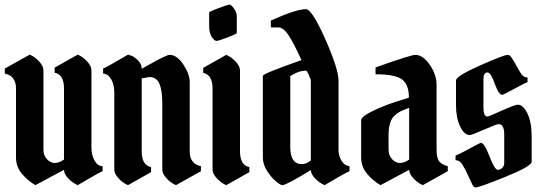

<svg xmlns="http://www.w3.org/2000/svg" viewBox="-20 -810 2385 840"><path d="M260 -112V-423Q260 -484 219 -492V-514L320 -571Q342 -562 361 -541.5Q380 -521 380 -503V-164Q380 -131 394 -107Q408 -83 429 -83V-61Q422 -60 320 0Q297 -10 278.5 -29.5Q260 -49 260 -67L135 0Q132 -2 126 -5.5Q120 -9 105.5 -20.5Q91 -32 80 -45Q50 -78 50 -120V-423Q50 -478 1 -488V-510L110 -571Q132 -562 151 -541.5Q170 -521 170 -503V-156Q170 -130 185.5 -113.5Q201 -97 220 -97Q239 -97 260 -112Z M480 -68V-407Q480 -440 466 -464Q452 -488 431 -488V-510Q438 -511 540 -571Q547 -569 557 -565.5Q567 -562 583.5 -546Q600 -530 600 -509Q606 -512 634 -528Q708 -570 722 -570Q754 -570 782 -528Q810 -486 810 -451V-148Q810 -93 859 -83V-61L750 0Q728 -9 709 -29.5Q690 -50 690 -68V-358Q690 -414 677.5 -443.5Q665 -473 633 -473L600 -467V-148Q600 -87 641 -79V-57L540 0Q518 -9 499 -29.5Q480 -50 480 -68Z M1030 -502V-148Q1030 -87 1071 -79V-57L970 0Q948 -9 929 -29.5Q910 -50 910 -68V-422Q910 -483 869 -491V-513L970 -570Q992 -561 1011 -540.5Q1030 -520 1030 -502ZM895 -695V-756Q895 -759 936.5 -774.5Q978 -790 984.5 -790Q991 -790 1003.5 -773Q1016 -756 1016 -738V-665Q1016 -662 976 -646.5Q936 -631 927 -631Q918 -631 906.5 -648.5Q895 -666 895 -695Z M1318 -770Q1345 -770 1403 -639Q1461 -508 1461 -458V-153Q1461 -130 1473.5 -108Q1486 -86 1509 -83V-61Q1502 -60 1400 0Q1377 -10 1358.5 -29.5Q1340 -49 1340 -66Q1233 0 1215 0Q1208 0 1188.5 -15.5Q1169 -31 1149.5 -60.5Q1130 -90 1130 -121V-478Q1130 -488 1299 -547Q1263 -626 1241 -658Q1219 -690 1198 -690H1165V-720Q1276 -770 1318 -770ZM1301 -92Q1320 -92 1340 -108V-456Q1340 -462 1331.5 -481.5Q1323 -501 1319 -501Q1290 -501 1260 -483L1250 -477V-166Q1250 -92 1301 -92Z M1890 -438V-155Q1890 -118 1902 -103.5Q1914 -89 1939 -83V-61L1830 0Q1808 -9 1789 -29.5Q1770 -50 1770 -67L1645 0Q1642 -2 1636 -5.5Q1630 -9 1615.5 -20.5Q1601 -32 1590 -45Q1560 -78 1560 -120V-284Q1560 -300 1612 -325Q1664 -350 1716 -366L1769 -383Q1769 -440 1739 -462.5Q1709 -485 1623 -485V-515Q1778 -570 1797 -570Q1830 -570 1860 -527Q1890 -484 1890 -438ZM1770 -112V-338Q1745 -329 1732.5 -323Q1720 -317 1706 -304Q1680 -280 1680 -221V-156Q1680 -130 1695.5 -113.5Q1711 -97 1730 -97Q1749 -97 1770 -112Z M2036 -219Q2011 -219 1993 -257Q1975 -295 1975 -350V-458Q1975 -477 2080 -523.5Q2185 -570 2201 -570Q2210 -570 2217 -559.5Q2224 -549 2228 -542.5Q2232 -536 2240.5 -520.5Q2249 -505 2255 -495Q2268 -471 2288 -471V-451Q2272 -444 2246 -430Q2182 -395 2177 -395Q2162 -395 2144.5 -444Q2127 -493 2113 -493Q2095 -493 2095 -463V-340Q2095 -300 2113 -300Q2117 -300 2175 -326Q2233 -352 2245 -352Q2269 -352 2287.5 -313.5Q2306 -275 2306 -215V-102Q2306 -83 2191.5 -36.5Q2077 10 2060 10Q2053 10 2046.5 -2.5Q2040 -15 2028.5 -41Q2017 -67 2006 -85Q1993 -109 1973 -109V-129Q1989 -136 2016 -150Q2079 -185 2084 -185Q2099 -185 2121.5 -126Q2144 -67 2158 -67Q2168 -67 2177 -75Q2186 -83 2186 -97V-222Q2186 -267 2161 -267Q2153 -267 2098 -243Q2043 -219 2036 -219Z"/></svg>

Font: Pirata One
Style: Regular
Weight: 400
Designer: Rodrigo Fuenzalida, Nicolas Massi
Foundry: Rodrigo Fuenzalida, Nicolas Massi
Version: Version 1.001